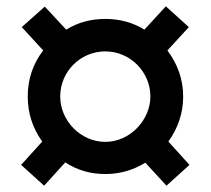

<svg xmlns="http://www.w3.org/2000/svg" viewBox="-20 -659 668 609"><path d="M508 -70 581 -136 514 -210C545 -253 561 -301 561 -353C561 -406 544 -455 511 -499L579 -573L506 -639L438 -565C401 -588 359 -599 314 -599C269 -599 227 -588 190 -565L122 -638L49 -573L117 -499C84 -456 68 -407 68 -353C68 -301 83 -253 114 -210L47 -136L120 -70L187 -144C225 -119 267 -107 314 -107C360 -107 402 -119 441 -143ZM314 -209C237 -209 171 -275 171 -353C171 -432 235 -496 314 -496C393 -496 457 -431 457 -353C457 -279 393 -209 314 -209Z"/></svg>

Font: Be Vietnam
Style: Bold
Weight: 700
Designer: Gabriel Lam
Foundry: TypeRant
Version: Version 4.000